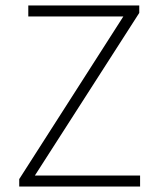

<svg xmlns="http://www.w3.org/2000/svg" viewBox="-20 -679 578 699"><path d="M50 0V-27L429 -619H83V-659H487V-632L107 -40H490V0Z"/></svg>

Font: TypoPRO Source Sans Pro
Style: Regular
Weight: 300
Designer: Paul D. Hunt
Foundry: Adobe Systems Incorporated
Version: Version 2.020;PS 2.000;hotconv 1.0.86;makeotf.lib2.5.63406